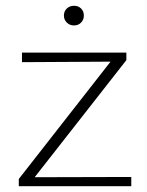

<svg xmlns="http://www.w3.org/2000/svg" viewBox="-20 -644 510 664"><path d="M45 -25 382 -456 398 -431 56 -429V-462H417V-436L81 -7L66 -31L434 -32V0H45ZM236 -556Q221 -556 211 -566Q201 -576 201 -590Q201 -605 211 -614.5Q221 -624 236 -624Q251 -624 260.5 -614.5Q270 -605 270 -590Q270 -576 260.5 -566Q251 -556 236 -556Z"/></svg>

Font: Ysabeau SC ExtraLight
Style: Regular
Weight: 250
Designer: Christian Thalmann (Catharsis Fonts)
Version: Version 2.001;gftools[0.9.30]; featfreeze: smcp